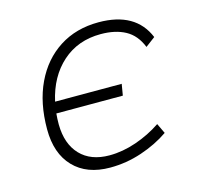

<svg xmlns="http://www.w3.org/2000/svg" viewBox="-84 -618 754 719"><g transform="rotate(-15 293.0 -258.5)"><path d="M258.8 9.8Q168.5 9.8 117.7 -43Q66.9 -95.7 66.9 -189.9Q66.9 -292 102.8 -367.7Q138.7 -443.4 203.9 -485.4Q269 -527.3 356.4 -527.3Q499.5 -527.3 543.9 -419.9L506.3 -391.6Q486.8 -440.4 448 -461.4Q409.2 -482.4 352.5 -482.4Q264.2 -482.4 203.6 -428.5Q143.1 -374.5 122.6 -282.2H380.9L373.5 -238.3H115.7Q113.8 -217.8 113.8 -195.8Q114.7 -120.1 155.3 -77.6Q195.8 -35.2 268.1 -35.2Q319.3 -35.2 372.3 -53.5Q425.3 -71.8 470.2 -102.1L488.8 -63Q441.4 -30.3 381.6 -10.3Q321.8 9.8 258.8 9.8Z"/></g></svg>

Font: Cascadia Code ExtraLight
Style: Italic
Weight: 200
Italic angle: -10°
Monospace: yes
Designer: Aaron Bell
Foundry: Saja Typeworks
Version: Version 2404.023; ttfautohint (v1.8.4)